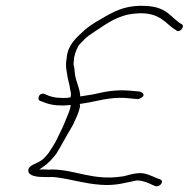

<svg xmlns="http://www.w3.org/2000/svg" viewBox="-20 -638 654 665"><path d="M122 -312C113 -309 110 -292 118 -289L139 -281C155 -276 170 -273 186 -273C196 -272 209 -273 220 -274H225L223 -263C220 -251 215 -241 211 -231L203 -211C196 -193 186 -176 179 -160L172 -146C170 -142 166 -136 163 -131L154 -117C149 -107 135 -92 128 -86C107 -69 78 -68 78 -47C78 -30 104 -25 130 -25C139 -25 147 -24 153 -25H154C160 -25 166 -25 174 -24C228 -17 272 -2 329 2C383 6 416 -6 453 -13H454C475 -13 495 -4 509 3L519 7C536 10 550 -12 534 -17L523 -21C506 -28 482 -41 459 -38H458C445 -38 423 -31 406 -27H404C300 -11 242 -51 158 -51C152 -50 147 -50 138 -51H116L129 -60C146 -71 163 -89 176 -107C178 -111 181 -116 185 -122C199 -148 216 -176 233 -206L242 -226C248 -238 253 -252 256 -264C258 -271 258 -273 256 -278C313 -285 357 -304 422 -298L454 -295C458 -294 461 -295 467 -298C486 -307 475 -319 463 -321L430 -324C379 -328 346 -321 302 -311L258 -304C257 -334 241 -357 239 -387L237 -405C236 -410 234 -414 235 -421L237 -440C241 -457 247 -475 257 -486L269 -498C280 -511 298 -522 313 -532C351 -557 389 -586 448 -591C538 -600 556 -550 591 -533V-532C604 -523 623 -549 608 -555C573 -575 561 -612 492 -617C414 -623 372 -597 326 -570C305 -558 285 -545 271 -532C244 -507 215 -483 211 -438V-437C208 -423 208 -408 210 -396L213 -378C215 -360 221 -348 223 -328C225 -320 227 -315 225 -305L224 -301C215 -299 204 -298 192 -299C179 -299 165 -301 153 -305H152L133 -313C129 -314 126 -314 122 -312ZM138 -281H139ZM239 -387 240 -388ZM502 -29Z"/></svg>

Font: Stray Cat
Style: LtExtObl
Weight: 300
Version: Version 1.0